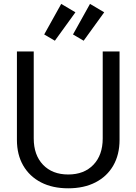

<svg xmlns="http://www.w3.org/2000/svg" viewBox="-20 -972 713 1003"><path d="M336.4 11.7Q254.4 11.7 194.3 -19.3Q134.3 -50.3 101.3 -107.2Q68.4 -164.1 68.4 -241.2V-703.1H156.2V-249Q156.2 -162.1 204.8 -111.3Q253.4 -60.5 336.4 -60.5Q419.4 -60.5 468 -111.3Q516.6 -162.1 516.6 -249V-703.1H604.5V-241.2Q604.5 -164.1 571.8 -107.2Q539.1 -50.3 478.8 -19.3Q418.5 11.7 336.4 11.7ZM266.6 -759.3 210.9 -792 299.8 -951.7 374 -907.7ZM417 -759.3 361.3 -792 450.2 -951.7 524.4 -907.7Z"/></svg>

Font: Schibsted Grotesk
Style: Regular
Weight: 400
Designer: Bakken & Baeck AS, Henrik Kongsvoll
Foundry: Schibsted ASA
Version: Version 1.100; ttfautohint (v1.8.4.7-5d5b);gftools[0.9.25]